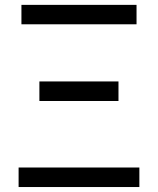

<svg xmlns="http://www.w3.org/2000/svg" viewBox="-20 -753 635 773"><path d="M54.9 0V-78.6H541.1V0ZM138.6 -346.4V-425.1H457V-346.4ZM66.3 -655.2V-733.4H529.7V-655.2Z"/></svg>

Font: Noto Sans KR Thin
Style: Regular
Weight: 100
Designer: Ryoko NISHIZUKA 西塚涼子 (kana, bopomofo & ideographs); Paul D. Hunt (Latin, Greek & Cyrillic); Sandoll Communications 산돌커뮤니
Foundry: Adobe
Version: Version 2.004-H2;hotconv 1.0.118;makeotfexe 2.5.65603